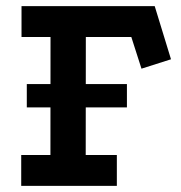

<svg xmlns="http://www.w3.org/2000/svg" viewBox="-20 -609 594 629"><path d="M50.5 -589H486.8L540.2 -414.8L443.5 -384L410.2 -487.8H261.2L260.8 -101.2H362.8V0H49.5V-101.2H145.2L145.5 -487.8H50.5ZM67.8 -333.5H395.8V-257.2H67.8Z"/></svg>

Font: Podkova VF Beta
Style: Regular
Weight: 400
Designer: Ilya Yudin
Foundry: Cyreal (www.cyreal.org)
Version: Version 2.100